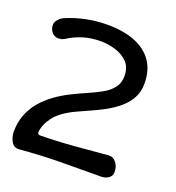

<svg xmlns="http://www.w3.org/2000/svg" viewBox="-116 -704 742 808"><g transform="rotate(20 254.5 -300.0)"><path d="M60 10Q36 12 24.5 -7Q13 -26 12 -51Q12 -93 25 -127.5Q38 -162 61.5 -190Q85 -218 116.5 -241Q148 -264 185 -282Q217 -298 249.5 -312Q282 -326 309.5 -341.5Q337 -357 353.5 -378.5Q370 -400 370 -430Q370 -471 347 -493.5Q324 -516 291.5 -525.5Q259 -535 228 -535Q184 -535 148.5 -524Q113 -513 80 -492Q68 -485 54 -485Q40 -485 29 -494Q18 -503 14 -520Q10 -538 20.5 -552Q31 -566 47 -573Q89 -591 135.5 -600.5Q182 -610 228 -610Q303 -610 354.5 -589Q406 -568 433 -528Q460 -488 460 -430Q460 -392 443.5 -363Q427 -334 400 -312Q373 -290 342 -273.5Q311 -257 281 -244Q251 -231 228 -220Q165 -190 139 -155Q113 -120 110 -85Q110 -81 113 -78Q116 -75 120 -75Q196 -76 271 -82Q346 -88 422 -95Q440 -97 454.5 -80Q469 -63 469 -37Q469 -19 454.5 -9.5Q440 0 422 0Q331 0 241 1Q151 2 60 10Z"/></g></svg>

Font: Winky Sans
Style: Regular
Weight: 400
Designer: Simon Atzbach
Foundry: typofactur
Version: Version 1.205